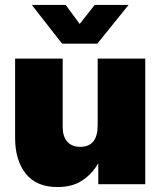

<svg xmlns="http://www.w3.org/2000/svg" viewBox="-20 -756 658 788"><path d="M215.8 11.7Q129.9 11.7 85.9 -43Q42 -97.7 42 -190.4V-515.6H237.3V-234.4Q237.3 -195.8 256.1 -174.6Q274.9 -153.3 309.1 -153.3Q380.9 -153.3 380.9 -242.2V-515.6H576.2V0H383.3V-85.9Q357.4 -41.5 316.9 -14.9Q276.4 11.7 215.8 11.7ZM249.5 -735.8 307.1 -657.7 368.7 -735.8H507.3V-735.4L379.4 -576.7H234.9L110.8 -735.4V-735.8Z"/></svg>

Font: Inter Display Black
Style: Regular
Weight: 900
Designer: Rasmus Andersson
Foundry: rsms
Version: Version 4.000;git-a52131595